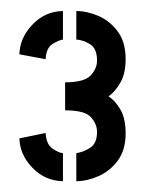

<svg xmlns="http://www.w3.org/2000/svg" viewBox="-20 -722 271 355"><path d="M121.1 -387V-438.9Q133.8 -440.5 146.6 -448.7Q159.4 -456.8 159.4 -478.1Q159.4 -493 147.9 -505.5Q136.5 -518 100.4 -518V-569.8Q135.7 -569.8 147.5 -582.4Q159.4 -595 159.4 -609.9Q159.4 -632.2 146.6 -640.2Q133.8 -648.1 121.1 -648.9V-701.6Q140.9 -701.6 162.1 -692.5Q183.2 -683.3 197.7 -663.8Q212.3 -644.3 212.3 -612.6Q212.3 -586.1 202.5 -569.1Q192.6 -552.1 180.7 -543.8Q192.6 -536.5 202.5 -519.7Q212.3 -502.9 212.3 -475.4Q212.3 -444.5 197.7 -425Q183.2 -405.5 162.1 -396.3Q140.9 -387 121.1 -387ZM96.4 -387Q63.2 -387.6 39.9 -411.9Q16.5 -436.2 15.9 -466.2L64.4 -476.1Q65.4 -455.2 77.2 -447.2Q89.1 -439.1 96.4 -438.9ZM64.4 -612.5 15.9 -621.6Q16.5 -651.8 39.9 -676.4Q63.2 -701.1 96.4 -701.6V-648.9Q89.1 -647.9 77.2 -640.7Q65.4 -633.4 64.4 -612.5Z"/></svg>

Font: Stick No Bills ExtraLight
Style: Regular
Weight: 200
Designer: Kosala Senevirathne, Siva Puranthara, Lasantha Premarathna, Tharique Azeez
Foundry: mooniak
Version: Version 2.000